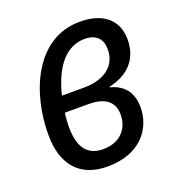

<svg xmlns="http://www.w3.org/2000/svg" viewBox="-107 -634 678 733"><g transform="rotate(-20 232.5 -268.0)"><path d="M208 10C343 10 403 -75 403 -160C403 -225 368 -259 319 -271V-274C396 -291 445 -339 445 -420C445 -502 388 -546 296 -546C117 -546 36 -354 36 -181C36 -60 95 10 208 10ZM136 -304C163 -415 216 -478 291 -478C339 -478 361 -451 361 -411C361 -338 301 -304 225 -304ZM215 -58C156 -58 120 -93 120 -182C120 -202 122 -222 124 -239H221C290 -239 322 -210 322 -160C322 -104 285 -58 215 -58Z"/></g></svg>

Font: Noto Sans Display SemiCondensed
Style: Italic
Weight: 400
Width: 4
Italic angle: -12°
Designer: Monotype Design Team
Foundry: Monotype Imaging Inc.
Version: Version 1.900